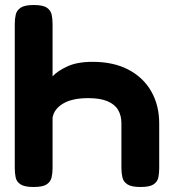

<svg xmlns="http://www.w3.org/2000/svg" viewBox="-20 -738 688 767"><path d="M114 9Q78 9 62 -1.5Q46 -12 42.5 -29.5Q39 -47 39 -67V-643Q39 -663 43 -680Q47 -697 63 -707.5Q79 -718 115 -718Q152 -718 167.5 -707Q183 -696 186.5 -679Q190 -662 190 -642V-433Q209 -454 248.5 -472.5Q288 -491 350 -491Q434 -491 493.5 -459.5Q553 -428 584.5 -372.5Q616 -317 616 -245V-66Q616 -46 612.5 -29Q609 -12 593.5 -1.5Q578 9 541 9Q505 9 489 -1.5Q473 -12 469 -29.5Q465 -47 465 -67V-246Q465 -276 452 -298.5Q439 -321 409.5 -333.5Q380 -346 333 -346Q269 -346 232.5 -324.5Q196 -303 190 -268V-66Q190 -46 186 -29Q182 -12 166.5 -1.5Q151 9 114 9Z"/></svg>

Font: Fredoka SemiExpanded SemiBold
Style: Regular
Weight: 600
Width: 6
Designer: Ben Nathan
Foundry: Milena B. Brandão, Ben Nathan
Version: Version 2.001